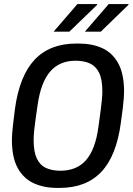

<svg xmlns="http://www.w3.org/2000/svg" viewBox="-20 -909 649 939"><path d="M259.8 10Q194.5 10 144.6 -13Q94.8 -36 66.5 -87.5Q38.2 -139 38.2 -225.8Q38.2 -240 39.6 -257.8Q41 -275.5 44.2 -303.9Q47.5 -332.2 53 -375.5Q75.2 -538.5 149.5 -617.2Q223.8 -696 353.5 -696H365.2Q430.8 -696 480.5 -673.4Q530.2 -650.8 558.5 -598.9Q586.8 -547 586.8 -460.2Q586.8 -446.8 585.4 -428.5Q584 -410.2 580.8 -382Q577.5 -353.8 571.2 -309.8Q550 -147.5 475.8 -68.8Q401.5 10 271.5 10ZM275.2 -74Q355.8 -74 401.4 -126.6Q447 -179.2 461.5 -289.5Q468.5 -337 472.1 -367.1Q475.8 -397.2 477.6 -415Q479.5 -432.8 480 -443.6Q480.5 -454.5 480.5 -462.5Q480.5 -520.5 464.8 -552.9Q449 -585.2 419.9 -598.6Q390.8 -612 349.8 -612Q271.2 -612 225.6 -559.4Q180 -506.8 164.2 -397.2Q157.2 -349.8 153.1 -319.6Q149 -289.5 147.2 -271.4Q145.5 -253.2 145 -242.8Q144.5 -232.2 144.5 -223.5Q144.5 -166.5 160.1 -133.6Q175.8 -100.8 205.4 -87.4Q235 -74 275.2 -74ZM395 -754 511.5 -889H607.8L608.8 -886L472.8 -754ZM242 -754 358.5 -889H454L455.8 -886L319 -754Z"/></svg>

Font: Chivo Mono Medium
Style: Italic
Weight: 500
Italic angle: -8.05°
Monospace: yes
Designer: Hector Gatti
Foundry: Omnibus-Type
Version: Version 1.008